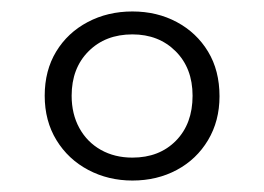

<svg xmlns="http://www.w3.org/2000/svg" viewBox="-20 -749 461 335"><path d="M316 -582Q316 -630 286.5 -659.5Q257 -689 211 -689Q164 -689 134.5 -659.5Q105 -630 105 -582Q105 -550 118.5 -525.5Q132 -501 156 -487.5Q180 -474 211 -474Q258 -474 287 -503.5Q316 -533 316 -582ZM58 -582Q58 -626 78 -659Q98 -692 133 -710.5Q168 -729 211 -729Q254 -729 288.5 -710.5Q323 -692 343 -659Q363 -626 363 -581Q363 -538 343 -504.5Q323 -471 288.5 -452.5Q254 -434 211 -434Q169 -434 134 -452.5Q99 -471 78.5 -504.5Q58 -538 58 -582Z"/></svg>

Font: Roboto Serif 36pt ExtraLight
Style: Regular
Weight: 250
Designer: Greg Gazdowicz
Foundry: Commercial Type
Version: Version 1.008